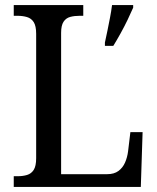

<svg xmlns="http://www.w3.org/2000/svg" viewBox="-20 -734 617 754"><path d="M392 -567Q397 -589 402 -614Q407 -639 412 -664.5Q417 -690 420 -714H503V-704Q494 -683 481 -656Q468 -629 453 -602Q438 -575 425 -554H392ZM34 0V-42H50Q70 -42 86.5 -47Q103 -52 112.5 -67Q122 -82 122 -113V-601Q122 -632 112.5 -647Q103 -662 86 -667Q69 -672 48 -672H34V-714H307V-672H293Q272 -672 255.5 -667.5Q239 -663 229.5 -648.5Q220 -634 220 -605V-50H401Q428 -50 445 -62.5Q462 -75 471 -95.5Q480 -116 483 -140L492 -215H540L533 0Z"/></svg>

Font: Noto Serif SemiCondensed
Style: Regular
Weight: 400
Width: 4
Designer: Monotype Design Team
Foundry: Monotype Imaging Inc.
Version: Version 2.013